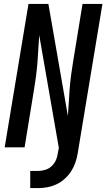

<svg xmlns="http://www.w3.org/2000/svg" viewBox="-20 -755 545 984"><path d="M135 209V121H176Q193 121 211.5 115.5Q230 110 244 97Q258 84 266 67Q274 50 276 32L282 0H281L181 -575Q178 -540 176.5 -505Q175 -470 172 -434.5Q169 -399 164.5 -364Q160 -329 154 -294L106 0H4L126 -735H228L291 -373L328 -160Q331 -195 332.5 -230Q334 -265 337 -300.5Q340 -336 344.5 -371Q349 -406 355 -441L403 -735H505L378 32Q374 56 366 79Q358 102 344.5 123Q331 144 311.5 161.5Q292 179 269.5 189.5Q247 200 223 204.5Q199 209 176 209Z"/></svg>

Font: Iosevka SS04 Semibold
Style: Italic
Weight: 600
Italic angle: -9°
Monospace: yes
Designer: Belleve Invis
Foundry: Belleve Invis
Version: Version 19.0.0; ttfautohint (v1.8.4)